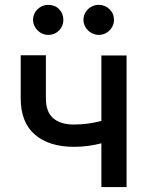

<svg xmlns="http://www.w3.org/2000/svg" viewBox="-20 -754 593 774"><path d="M490.2 0H388.7V-176.3Q335 -162.1 278.3 -162.1Q177.7 -162.1 120.6 -211.4Q63.5 -260.7 63.5 -357.4V-531.2H165V-357.4Q165 -303.2 194.3 -277.6Q223.6 -252 278.3 -252Q334 -252 388.7 -266.6V-530.3H490.2ZM113.3 -673.8Q113.3 -690.4 121.6 -704.3Q129.9 -718.3 144 -726.3Q158.2 -734.4 174.8 -734.4Q201.2 -734.4 218.3 -717Q235.4 -699.7 235.4 -673.8Q235.4 -657.7 227.5 -643.8Q219.7 -629.9 205.8 -621.6Q191.9 -613.3 174.8 -613.3Q158.7 -613.3 144.5 -621.6Q130.4 -629.9 121.8 -644Q113.3 -658.2 113.3 -673.8ZM316.4 -673.8Q316.4 -690.4 324.7 -704.3Q333 -718.3 347.2 -726.3Q361.3 -734.4 377.9 -734.4Q403.8 -734.4 421.6 -716.8Q439.5 -699.2 439.5 -673.8Q439.5 -657.7 431.2 -643.8Q422.9 -629.9 408.7 -621.6Q394.5 -613.3 377.9 -613.3Q361.8 -613.3 347.7 -621.6Q333.5 -629.9 325 -644Q316.4 -658.2 316.4 -673.8Z"/></svg>

Font: Pretendard GOV Medium
Style: Regular
Weight: 500
Designer: Base glyphs from Inter by Rasmus Andersson; Hangeul glyphs from Noto Sans CJK(Source Han Sans) by Jang Soo-young and Kan
Foundry: Kil Hyung-jin
Version: Version 1.309